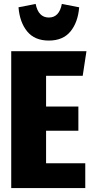

<svg xmlns="http://www.w3.org/2000/svg" viewBox="-20 -955 471 975"><path d="M400 -570H214V-414H378V-291H214V-126H413V0H37V-695H419ZM74 -918 161 -935Q175 -866 228 -866Q281 -866 294 -935L382 -918Q376 -842 338 -795.5Q300 -749 228 -749Q156 -749 118 -795.5Q80 -842 74 -918Z"/></svg>

Font: Fira Sans Compressed ExtraBold
Style: Regular
Weight: 800
Width: 1
Designer: bBox Type GmbH & Carrois Corporate GbR & Edenspiekermann AG
Foundry: bBox Type GmbH & Carrois Corporate GbR & Edenspiekermann AG
Version: Version 4.301